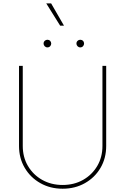

<svg xmlns="http://www.w3.org/2000/svg" viewBox="-20 -1123 752 1153"><path d="M356 10.3Q281.7 10.3 222.4 -23.2Q163.1 -56.6 128.7 -114.7Q94.2 -172.9 94.2 -246.6V-727.5H116.7V-246.6Q116.7 -179.2 147.9 -126.2Q179.2 -73.2 233.4 -42.7Q287.6 -12.2 356 -12.2Q424.8 -12.2 478.8 -42.7Q532.7 -73.2 564 -126.2Q595.2 -179.2 595.2 -246.6V-727.5H617.7V-246.6Q617.7 -172.9 583.5 -114.7Q549.3 -56.6 490 -23.2Q430.7 10.3 356 10.3ZM461.9 -838.4Q452.6 -838.4 445.8 -845.2Q439 -852.1 439 -861.3Q439 -871.1 445.8 -877.7Q452.6 -884.3 461.9 -884.3Q471.7 -884.3 478.3 -877.7Q484.9 -871.1 484.9 -861.3Q484.9 -852.1 478.3 -845.2Q471.7 -838.4 461.9 -838.4ZM264.6 -838.4Q255.4 -838.4 248.5 -845.2Q241.7 -852.1 241.7 -861.3Q241.7 -871.1 248.5 -877.7Q255.4 -884.3 264.6 -884.3Q274.4 -884.3 281 -877.7Q287.6 -871.1 287.6 -861.3Q287.6 -852.1 281 -845.2Q274.4 -838.4 264.6 -838.4ZM341.3 -968.8 257.8 -1102.5H287.1L364.3 -968.8Z"/></svg>

Font: Inter 16pt Thin
Style: Regular
Weight: 250
Version: Version 4.001;git-66647c0bb